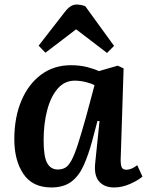

<svg xmlns="http://www.w3.org/2000/svg" viewBox="-20 -811 649 845"><path d="M511 -107Q511 -84 516 -74Q521 -64 537 -64Q558 -64 584 -84L607 -34Q589 -18 553.5 -2Q518 14 482 14Q439 14 416 -12.5Q393 -39 399 -94L418 -278L409 -279L386 -192Q369 -129 348 -82.5Q327 -36 293.5 -11Q260 14 206 14Q123 14 83 -45.5Q43 -105 43 -198Q43 -294 74 -367.5Q105 -441 161 -482.5Q217 -524 292 -524Q332 -524 364.5 -515.5Q397 -507 415 -498L498 -522L524 -510ZM235 -65Q254 -65 268 -73.5Q282 -82 295 -106Q308 -130 323 -176.5Q338 -223 359 -298L396 -436Q382 -444 357 -450Q332 -456 309 -456Q264 -456 233.5 -420.5Q203 -385 187.5 -325.5Q172 -266 172 -193Q172 -122 187.5 -93.5Q203 -65 235 -65ZM482 -609 451 -578 315 -682 180 -579 150 -610 265 -758Q290 -791 316 -791Q336 -791 355 -784Z"/></svg>

Font: Literata 12pt SemiBold
Style: Italic
Weight: 600
Italic angle: -2°
Designer: Latin by Veronika Burian and Jose Scaglione. Greek by Irene Vlachou. Cyrillic by Vera Evstafieva
Foundry: TypeTogether
Version: Version 3.002